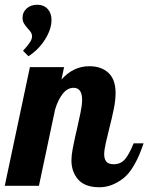

<svg xmlns="http://www.w3.org/2000/svg" viewBox="-58 -783 625 809"><path d="M39 -569 62 -546C90.7 -564.7 114 -588.3 132 -617C150 -645.7 159 -673 159 -699C159 -718.3 153.5 -733.8 142.5 -745.5C131.5 -757.2 117 -763 99 -763C81 -763 66.2 -757.8 54.5 -747.5C42.8 -737.2 37 -724 37 -708C37 -699.3 38.8 -691.7 42.5 -685C46.2 -678.3 51.7 -671 59 -663C65.7 -655.7 70.3 -649.8 73 -645.5C75.7 -641.2 77 -636 77 -630C77 -622.7 74.3 -614.7 69 -606C63.7 -597.3 53.7 -585 39 -569ZM271.5 -26.5C290.5 -4.8 320.3 6 361 6C395.7 6 429.2 -6.5 461.5 -31.5C493.8 -56.5 522.3 -105.7 547 -179H505C493 -149 481 -126.8 469 -112.5C457 -98.2 441 -91 421 -91C406.3 -91 396 -94.7 390 -102C384 -109.3 381 -119.7 381 -133C381 -144.3 383.2 -159.8 387.5 -179.5C391.8 -199.2 396.7 -219.3 402 -240C410.7 -274 417.3 -302.8 422 -326.5C426.7 -350.2 429 -371.7 429 -391C429 -429 419 -457.3 399 -476C379 -494.7 352 -504 318 -504C273.3 -504 234.3 -485.3 201 -448L212 -500H68L-38 0H106L174 -321C182 -348.3 192.7 -370.5 206 -387.5C219.3 -404.5 234.7 -413 252 -413C276 -413 288 -396 288 -362C288 -348 285.7 -329.7 281 -307C276.3 -284.3 271.3 -261.3 266 -238C264.7 -233.3 262.2 -222.7 258.5 -206C254.8 -189.3 251.3 -172.2 248 -154.5C244.7 -136.8 243 -121 243 -107C243 -75 252.5 -48.2 271.5 -26.5Z"/></svg>

Font: DonutKreme
Style: Regular
Weight: 400
Designer: Impallari Type
Foundry: Impallari Type
Version: Version 2.100